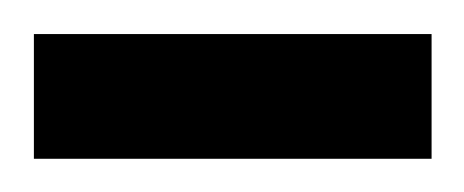

<svg xmlns="http://www.w3.org/2000/svg" viewBox="-31 -830 278 115"><path d="M-10.7 -734.9V-809.6H227.5V-734.9Z"/></svg>

Font: Oswald
Style: DemiBold
Weight: 600
Designer: Vernon Adams
Foundry: Vernon Adams
Version: 3.0; ttfautohint (v0.95) -l 8 -r 50 -G 200 -x 0 -w "G" -W -c